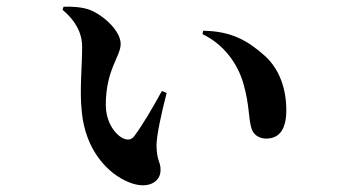

<svg xmlns="http://www.w3.org/2000/svg" viewBox="-20 -535 1040 568"><path d="M223 -396C223 -338 215 -266 222 -204C233 -90 299 -21 361 4C414 26 455 6 455 -32C455 -59 444 -56 443 -105C443 -133 457 -198 473 -260L459 -266C431 -215 403 -167 377 -132C368 -121 358 -120 346 -125C324 -134 293 -170 293 -225C293 -329 337 -368 337 -405C337 -442 290 -487 248 -505C223 -515 188 -516 168 -515L165 -506C201 -476 223 -440 223 -396ZM579 -434C642 -404 683 -347 700 -288C719 -221 714 -188 724 -155C730 -134 750 -125 767 -125C809 -125 827 -156 827 -209C827 -270 808 -331 761 -372C712 -415 664 -443 581 -444Z"/></svg>

Font: Noto Serif CJK TC
Style: Bold
Weight: 700
Designer: Ryoko NISHIZUKA 西塚涼子 (kana & ideographs); Frank Grießhammer (Latin, Greek & Cyrillic); Wenlong ZHANG 张文龙 (bopomofo); San
Foundry: Adobe
Version: Version 2.001;hotconv 1.1.0;makeotfexe 2.6.0